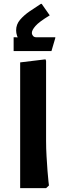

<svg xmlns="http://www.w3.org/2000/svg" viewBox="-20 -980 335 1000"><path d="M85 0V-655L217 -671L220 -663V-247Q220 -206 222.5 -165Q225 -124 227.5 -89.5Q230 -55 232.5 -34.5Q235 -14 235 -14L220 0ZM83 -765Q64 -794 64 -822Q64 -853 84.5 -877Q105 -901 135 -921.5Q165 -942 193 -960H197L239 -900Q183 -866 164.5 -844.5Q146 -823 146 -809Q146 -800 152 -793Q158 -786 168 -786ZM51 -714V-786H56Q70 -786 82.5 -784Q95 -782 95 -782L115 -786H268V-782L248 -714Z"/></svg>

Font: Fustat ExtraBold
Style: Regular
Weight: 800
Designer: Mohamed Gaber, Khaled Hosny, Laura Garcia Mut
Foundry: Kief Type Foundry, Alif Type Foundry, Hard Type Foundry
Version: Version 1.007